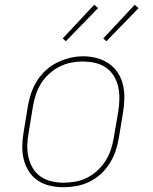

<svg xmlns="http://www.w3.org/2000/svg" viewBox="-20 -777 640 805"><path d="M246 8Q217 8 189 1.5Q161 -5 138.5 -20Q116 -35 101 -58.5Q86 -82 79.5 -109Q73 -136 73.5 -165Q74 -194 79 -223L97 -333Q102 -361 111 -387.5Q120 -414 135.5 -438.5Q151 -463 173 -483Q195 -503 221 -515.5Q247 -528 274.5 -534.5Q302 -541 329 -541Q358 -541 386 -533.5Q414 -526 436.5 -510.5Q459 -495 474 -472Q489 -449 495.5 -421.5Q502 -394 501.5 -365Q501 -336 496 -307L478 -197Q473 -169 464 -142.5Q455 -116 439.5 -91.5Q424 -67 402 -47Q380 -27 354 -14.5Q328 -2 300.5 3Q273 8 246 8ZM246 -11Q271 -11 296.5 -15.5Q322 -20 345.5 -32Q369 -44 389 -62.5Q409 -81 423 -103.5Q437 -126 445 -150.5Q453 -175 457 -200L476 -310Q480 -336 480.5 -362.5Q481 -389 475.5 -413.5Q470 -438 457 -459Q444 -480 423.5 -494Q403 -508 378 -513.5Q353 -519 326 -519Q301 -519 276.5 -514Q252 -509 228.5 -497Q205 -485 185 -466.5Q165 -448 151.5 -426Q138 -404 130 -379.5Q122 -355 118 -330L100 -220Q95 -194 94.5 -168Q94 -142 99.5 -117.5Q105 -93 117.5 -72Q130 -51 150 -37Q170 -23 195 -17Q220 -11 246 -11ZM426 -604 413 -616 545 -757 561 -743ZM256 -604 243 -616 375 -757 391 -743Z"/></svg>

Font: Iosevka Slab Thin Extended
Style: Italic
Weight: 100
Width: 7
Italic angle: -9°
Monospace: yes
Designer: Belleve Invis
Foundry: Belleve Invis
Version: Version 11.1.0; ttfautohint (v1.8.3)